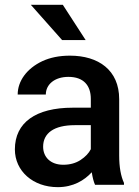

<svg xmlns="http://www.w3.org/2000/svg" viewBox="-20 -770 579 800"><path d="M496.6 0V-7.8C483.4 -36.1 476.6 -74.2 476.6 -122.1V-356.9C476.6 -478 390.1 -538.1 271.5 -538.1C227.1 -538.1 189 -530.3 156.2 -515.1C91.3 -484.4 53.7 -432.1 53.7 -376H170.9C170.9 -418.5 208 -449.7 265.1 -449.7C328.1 -449.7 358.4 -414.1 358.4 -357.9V-321.3H283.2C128.9 -321.3 42 -259.3 42 -147.5C42 -57.6 117.2 9.8 220.7 9.8C285.2 9.8 331.5 -18.6 362.3 -52.2C365.7 -30.3 370.1 -13.2 376 0ZM243.7 -83.5C190.4 -83.5 159.7 -115.7 159.7 -158.7C159.7 -214.8 204.1 -248.5 292 -248.5H358.4V-148.4C350.1 -131.8 335.9 -116.7 315.9 -103.5C295.9 -90.3 271.5 -83.5 243.7 -83.5ZM108.4 -750 238.8 -603H336.9L241.7 -750Z"/></svg>

Font: Vazirmatn Medium
Style: Regular
Weight: 500
Designer: Saber Rastikerdar
Foundry: Saber Rastikerdar
Version: Version 33.003